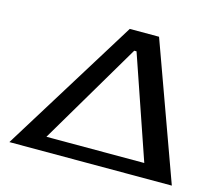

<svg xmlns="http://www.w3.org/2000/svg" viewBox="-95 -768 1004 887"><g transform="rotate(15 407.5 -324.5)"><path d="M796 0 561 -649H421L19 0ZM467 -557H478L646 -68H178Z"/></g></svg>

Font: Gamestation Extended
Style: Italic
Weight: 400
Width: 7
Designer: Jonas Hecksher
Foundry: Jonas Hecksher, Playtypeª, e-types AS
Version: Version 1.003